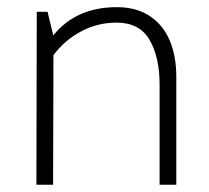

<svg xmlns="http://www.w3.org/2000/svg" viewBox="-20 -508 575 528"><path d="M464.8 -297.9V0H418.9V-275.4Q418.9 -350.6 391.4 -398.2Q363.8 -445.8 300.8 -445.8Q248 -445.8 202.9 -421.6Q157.7 -397.5 127 -356.4L126 0H80.1L81.1 -475.6H110.8L126.5 -410.6Q189 -488.3 301.3 -488.3Q355 -488.3 391.8 -463.9Q428.7 -439.5 446.8 -396.5Q464.8 -353.5 464.8 -297.9Z"/></svg>

Font: Selawik Light
Style: Regular
Weight: 300
Designer: Aaron Bell
Foundry: Microsoft Corporation
Version: Version 1.01